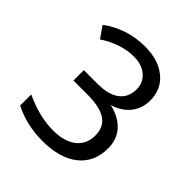

<svg xmlns="http://www.w3.org/2000/svg" viewBox="-136 -808 614 614"><g transform="rotate(45 171.0 -501.0)"><path d="M21 -308V-358Q90 -326 151 -326Q203 -326 231 -348.5Q259 -371 259 -410Q259 -449 231.5 -467Q204 -485 148 -485H85V-532H148Q197 -532 222.5 -552Q248 -572 248 -608Q248 -638 226 -657Q204 -676 168 -676Q110 -676 52 -638L25 -677Q89 -724 170 -724Q231 -724 267.5 -694Q304 -664 304 -614Q304 -577 283 -551Q262 -525 225 -514Q270 -503 293.5 -476.5Q317 -450 317 -410Q317 -348 273.5 -313Q230 -278 151 -278Q80 -278 21 -308Z"/></g></svg>

Font: OpenSansMMV
Style: Light
Weight: 300
Foundry: Ascender Corporation
Version: Version 4.001